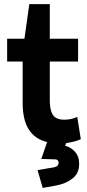

<svg xmlns="http://www.w3.org/2000/svg" viewBox="-20 -690 424 941"><path d="M376 -8Q366 -2.7 349.2 2Q332.3 6.7 315 9.7Q309.3 10.3 304.3 11.3L299.3 24.3Q328.7 32 348.2 54.7Q367.7 77.3 367.7 109V116.7Q367.7 159.7 334.7 185.3Q301.7 211 254.3 219.3L189.3 231L164 143.7L244.7 130Q252.7 128.3 259.5 124.2Q266.3 120 267.3 107.3Q267.3 99.3 262.3 95.2Q257.3 91 250.7 91L182.3 89L211 6.3Q151 -8.3 121 -55.7Q91 -103 91 -186V-388.3H15V-500H99.7L123.7 -669.7H224V-500H362.7V-388.3H224V-201.3Q224 -139.3 246 -118.8Q268 -98.3 317.3 -105Q331.3 -106.3 342 -110.8Q352.7 -115.3 358.7 -116.7Z"/></svg>

Font: Nata Sans
Style: Regular
Weight: 400
Designer: Daniel Uzquiano Cruz
Version: Version 1.001